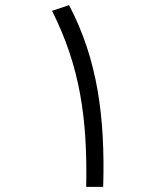

<svg xmlns="http://www.w3.org/2000/svg" viewBox="-20 -724 626 744"><path d="M314 0H379.9C387.7 -270 357.9 -494.6 247.6 -704.1L181.6 -682.1C290 -466.8 319.3 -263.7 314 0Z"/></svg>

Font: Cascadia Mono NF Light
Style: Regular
Weight: 300
Monospace: yes
Designer: Aaron Bell
Foundry: Saja Typeworks
Version: Version 2404.023